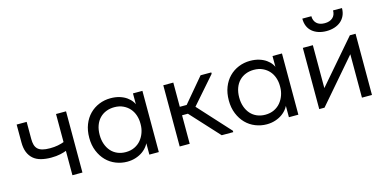

<svg xmlns="http://www.w3.org/2000/svg" viewBox="-64 -981 2682 1333"><g transform="rotate(-15 1276.5 -314.5)"><path d="M215 -156Q253 -156 282 -162.5Q311 -169 330 -177V-240Q307 -231 281 -226Q255 -221 224 -221Q191 -221 169.5 -227Q148 -233 136 -245Q124 -257 119 -275Q114 -293 114 -317V-440H42V-313Q42 -270 54 -240.5Q66 -211 88 -192Q110 -173 142.5 -164.5Q175 -156 215 -156ZM325 0H397V-440H325Z M878 0H946V-309V-316V-440H878V-316L874 -309V-126L878 -111ZM718 8Q751 8 780 -1.5Q809 -11 831 -27Q853 -43 868 -64.5Q883 -86 888 -111V-217H874Q874 -188 864 -159.5Q854 -131 835.5 -108.5Q817 -86 789 -72.5Q761 -59 725 -59Q693 -59 666 -70.5Q639 -82 620 -103.5Q601 -125 590.5 -155Q580 -185 580 -221Q580 -259 591 -289Q602 -319 622 -339.5Q642 -360 669 -370.5Q696 -381 727 -381Q763 -381 790.5 -368Q818 -355 836.5 -334Q855 -313 864.5 -285Q874 -257 874 -227H883V-345Q880 -363 867 -381.5Q854 -400 833 -415Q812 -430 783 -439Q754 -448 718 -448Q674 -448 635 -432Q596 -416 567 -386.5Q538 -357 521.5 -315Q505 -273 505 -220Q505 -167 522.5 -124.5Q540 -82 569 -52.5Q598 -23 637 -7.5Q676 8 718 8Z M1398 0H1481V-10L1273 -238L1441 -430V-440H1364L1187 -230ZM1120 -205H1224V-266H1120ZM1096 0H1168V-309V-316V-440H1096V-316V-309V-126V-111Z M1881 0H1949V-309V-316V-440H1881V-316L1877 -309V-126L1881 -111ZM1721 8Q1754 8 1783 -1.5Q1812 -11 1834 -27Q1856 -43 1871 -64.5Q1886 -86 1891 -111V-217H1877Q1877 -188 1867 -159.5Q1857 -131 1838.5 -108.5Q1820 -86 1792 -72.5Q1764 -59 1728 -59Q1696 -59 1669 -70.5Q1642 -82 1623 -103.5Q1604 -125 1593.5 -155Q1583 -185 1583 -221Q1583 -259 1594 -289Q1605 -319 1625 -339.5Q1645 -360 1672 -370.5Q1699 -381 1730 -381Q1766 -381 1793.5 -368Q1821 -355 1839.5 -334Q1858 -313 1867.5 -285Q1877 -257 1877 -227H1886V-345Q1883 -363 1870 -381.5Q1857 -400 1836 -415Q1815 -430 1786 -439Q1757 -448 1721 -448Q1677 -448 1638 -432Q1599 -416 1570 -386.5Q1541 -357 1524.5 -315Q1508 -273 1508 -220Q1508 -167 1525.5 -124.5Q1543 -82 1572 -52.5Q1601 -23 1640 -7.5Q1679 8 1721 8Z M2099 0H2137L2449 -362L2406 -357V0H2478V-440H2437L2129 -83L2171 -88V-440H2099ZM2289 -510Q2320 -510 2346.5 -518.5Q2373 -527 2392 -543Q2411 -559 2422 -582.5Q2433 -606 2433 -637H2369Q2369 -603 2348 -584.5Q2327 -566 2291 -566Q2253 -566 2233 -585.5Q2213 -605 2213 -637H2148Q2148 -606 2158 -582.5Q2168 -559 2187 -543Q2206 -527 2232 -518.5Q2258 -510 2289 -510Z"/></g></svg>

Font: Tilda Sans VF
Style: Regular
Weight: 400
Designer: ParaType Ltd
Foundry: ParaType Ltd
Version: Version 1.010